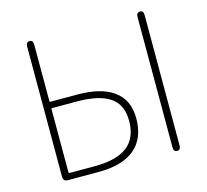

<svg xmlns="http://www.w3.org/2000/svg" viewBox="-104 -846 1041 966"><g transform="rotate(-15 416.0 -363.0)"><path d="M134 0Q110 0 110 -24V-702Q110 -726 129 -726Q147 -726 147 -702V-409Q147 -404 152 -404H291Q413 -404 478 -358Q547 -310 547 -212Q547 -108 483 -54Q419 0 296 0ZM704 0Q685 0 685 -24V-702Q685 -726 704 -726Q722 -726 722 -702V-24Q722 0 704 0ZM147 -38Q147 -33 152 -33H283Q396 -33 452.5 -76Q509 -119 509 -210Q509 -294 452 -332.5Q395 -371 278 -371H152Q147 -371 147 -366Z"/></g></svg>

Font: Resource Han Rounded JP ExtraLight
Style: Regular
Weight: 250
Designer: Cyano Hao (round all glyphs); Ryoko NISHIZUKA 西塚涼子 (kana, bopomofo & ideographs); Paul D. Hunt (Latin, Greek & Cyrillic)
Foundry: Cyano Hao
Version: 0.990